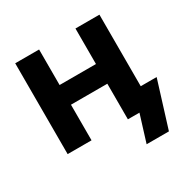

<svg xmlns="http://www.w3.org/2000/svg" viewBox="-156 -671 953 969"><g transform="rotate(-30 320.5 -186.0)"><path d="M446.3 -322.3V-207.5H157.7V-322.3ZM196.3 -529.3V0H57.1V-529.3ZM547.9 -529.3V0H408.2V-529.3ZM427.2 156.2 475.6 0H436.5V-112.3H640.6L557.1 156.2Z"/></g></svg>

Font: Inter Cardless Tabular Bold
Style: Bold
Weight: 700
Designer: Rasmus Andersson
Foundry: rsms
Version: Version 4.000;git-4fc901f